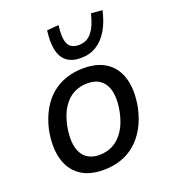

<svg xmlns="http://www.w3.org/2000/svg" viewBox="-138 -854 855 964"><g transform="rotate(-20 289.0 -371.5)"><path d="M251 9Q174 9 126 -25.5Q78 -60 61 -124Q44 -188 61 -275Q74 -332 98.5 -375.5Q123 -419 157.5 -448Q192 -477 235.5 -491.5Q279 -506 329 -506Q405 -506 453 -472Q501 -438 518 -374.5Q535 -311 518 -224Q505 -166 480.5 -122.5Q456 -79 421.5 -49.5Q387 -20 344 -5.5Q301 9 251 9ZM257 -69Q298 -69 331 -87Q364 -105 388.5 -142Q413 -179 425 -236Q443 -329 415.5 -378.5Q388 -428 321 -428Q282 -428 248.5 -411Q215 -394 190.5 -357Q166 -320 154 -263Q136 -169 163.5 -119Q191 -69 257 -69ZM336 -558Q288 -558 260 -580.5Q232 -603 223.5 -645.5Q215 -688 223 -747L286 -752Q277 -688 290.5 -655.5Q304 -623 348 -623Q391 -623 417.5 -655.5Q444 -688 459 -752L519 -747Q506 -688 481 -645.5Q456 -603 419.5 -580.5Q383 -558 336 -558Z"/></g></svg>

Font: Nunito Sans 7pt SemiCondensed Medium
Style: Italic
Weight: 500
Width: 4
Italic angle: -9°
Designer: Vernon Adams
Foundry: Vernon Adams
Version: Version 3.101;gftools[0.9.27]